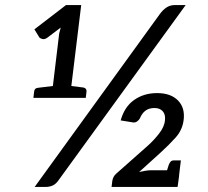

<svg xmlns="http://www.w3.org/2000/svg" viewBox="-20 -739 824 759"><path d="M421 0 424 -24Q425 -31 428.5 -38.5Q432 -46 440 -53L562 -161Q587 -183 608.5 -210.5Q630 -238 632 -263Q635 -286 623.5 -299Q612 -312 591 -312Q569 -312 555 -301.5Q541 -291 533 -271Q529 -264 522 -259Q515 -254 506 -255L457 -263Q472 -317 510.5 -344Q549 -371 601 -371Q655 -371 683.5 -342Q712 -313 706 -265Q701 -225 674.5 -195.5Q648 -166 615 -136L530 -59Q542 -62 555 -64Q568 -66 578 -66H666Q690 -66 688 -43L682 0ZM112 -352 115 -377Q116 -391 131 -392L189 -399L214 -607Q215 -612 217 -618Q219 -624 220 -630L167 -590Q156 -582 146.5 -585Q137 -588 135 -592L116 -623L241 -719H301L262 -399L310 -393Q323 -390 322 -377L319 -352ZM636 -52 647 -87Q650 -95 654.5 -100Q659 -105 668 -105H695L686 -30ZM117 0 613 -685Q625 -701 639 -710Q653 -719 671 -719H714L214 -30Q202 -12 189 -6Q176 0 160 0Z"/></svg>

Font: Aleo Medium
Style: Italic
Weight: 500
Italic angle: -7°
Designer: Alessio Laiso
Foundry: Alessio Laiso
Version: Version 2.001;gftools[0.9.29]